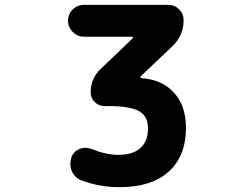

<svg xmlns="http://www.w3.org/2000/svg" viewBox="-20 -567 1040 795"><path d="M475.6 208Q391.6 208 316.4 179.7Q289.1 168.9 277.3 141.6Q271.5 127 271.5 111.3Q271.5 98.6 275.4 85Q284.2 60.5 308.6 49.8Q321.3 44.9 334 44.9Q345.7 44.9 358.4 49.8Q419.9 74.2 469.7 74.2Q530.3 74.2 561.5 45.9Q592.8 17.6 592.8 -36.1Q592.8 -85 557.6 -105.5Q521.5 -127.9 425.8 -127.9H412.1Q388.7 -127.9 372.1 -144.5Q355.5 -161.1 355.5 -184.6Q355.5 -242.2 396.5 -281.2L529.3 -408.2Q531.2 -410.2 530.3 -412.6Q529.3 -415 527.3 -415H328.1Q300.8 -415 281.2 -434.6Q261.7 -454.1 261.7 -481.4Q261.7 -508.8 281.2 -527.8Q300.8 -546.9 328.1 -546.9H676.8Q703.1 -546.9 721.7 -528.3Q740.2 -509.8 740.2 -483.4Q740.2 -419.9 694.3 -376L562.5 -251Q560.5 -249 561.5 -246.6Q562.5 -244.1 565.4 -243.2Q645.5 -238.3 694.3 -189.5Q750 -134.8 750 -38.1Q750 80.1 677.7 144.5Q606.4 208 475.6 208Z"/></svg>

Font: Rounded-X Mgen+ 1mn bold
Style: Bold
Weight: 700
Designer: [Source Han Sans]
Ryoko NISHIZUKA  (kana & ideographs); Paul D. Hunt (Latin, Greek & Cyrillic); Wenlong ZHANG  (bopomofo
Version: Version 1.059.20150602